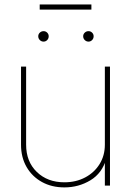

<svg xmlns="http://www.w3.org/2000/svg" viewBox="-20 -815 575 843"><path d="M262.7 7.8Q207 7.8 164.1 -15.9Q121.1 -39.6 96.7 -81.8Q72.3 -124 72.3 -179.7V-522.5H94.7V-179.7Q94.7 -105.5 141.6 -60.1Q188.5 -14.6 262.7 -14.6Q313.5 -14.6 353.8 -35.9Q394 -57.1 417.2 -94.5Q440.4 -131.8 440.4 -179.7V-522.5H462.9V0H440.4V-117.2H446.3Q428.7 -54.7 377 -23.4Q325.2 7.8 262.7 7.8ZM368.7 -632.3Q358.9 -632.3 352.1 -639.2Q345.2 -646 345.2 -655.8Q345.2 -665 352.1 -671.6Q358.9 -678.2 368.7 -678.2Q377.9 -678.2 384.5 -671.6Q391.1 -665 391.1 -655.8Q391.1 -646 384.5 -639.2Q377.9 -632.3 368.7 -632.3ZM171.4 -632.3Q161.6 -632.3 154.8 -639.2Q147.9 -646 147.9 -655.8Q147.9 -665 154.8 -671.6Q161.6 -678.2 171.4 -678.2Q180.7 -678.2 187.3 -671.6Q193.8 -665 193.8 -655.8Q193.8 -646 187.3 -639.2Q180.7 -632.3 171.4 -632.3ZM381.3 -795.4V-772.9H154.3V-795.4Z"/></svg>

Font: Inter 28pt Thin
Style: Regular
Weight: 250
Designer: Rasmus Andersson
Foundry: rsms
Version: Version 4.001;git-66647c0bb